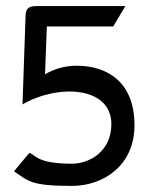

<svg xmlns="http://www.w3.org/2000/svg" viewBox="-20 -600 491 631"><path d="M26 -37C73 -6 78 11 216 11C321 11 422 -57 422 -188C422 -332 331 -384 232 -384C190 -384 156 -372 128 -356L134 -513H352L392 -580H100C74 -580 65 -572 64 -548L54 -257C172 -325 346 -316 346 -192C346 -104 276 -62 216 -62C95 -62 95 -95 76 -97Z"/></svg>

Font: Charger Pro
Style: Regular
Weight: 400
Designer: Jasper
Foundry: Cannot Into Space Fonts
Version: Version 1.09